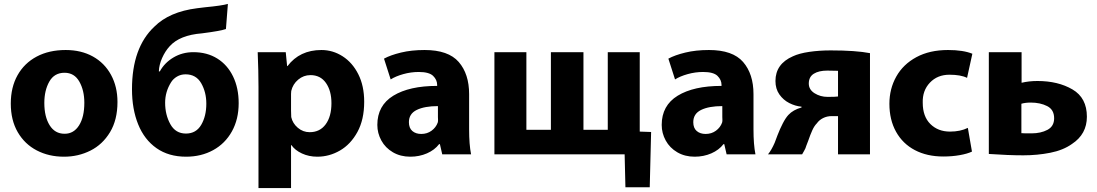

<svg xmlns="http://www.w3.org/2000/svg" viewBox="-20 -759 5592 979"><path d="M306 40Q229 40 167.5 8Q106 -24 70.5 -85Q35 -146 35 -231Q35 -314 69.5 -375.5Q104 -437 167 -470.5Q230 -504 315 -504Q394 -504 453.5 -471Q513 -438 546 -377.5Q579 -317 579 -239Q579 -148 541 -85Q503 -22 441 9Q379 40 307 40ZM310 -77Q356 -77 383 -119.5Q410 -162 410 -235Q410 -298 384.5 -343Q359 -388 309 -388Q257 -388 231.5 -343Q206 -298 206 -234Q206 -164 233 -120.5Q260 -77 309 -77Z M1132 -611Q1104 -601 1010 -589Q896 -580 845 -523Q822 -498 806.5 -463Q791 -428 790 -395H795Q819 -439 864.5 -466Q910 -493 966 -493Q1036 -493 1088 -460.5Q1140 -428 1168.5 -369Q1197 -310 1197 -233Q1197 -151 1162.5 -89Q1128 -27 1067 6.5Q1006 40 929 40Q840 40 778 -3.5Q716 -47 684.5 -125Q653 -203 653 -304Q653 -516 767 -623Q843 -699 985 -717L1026 -722Q1111 -730 1142 -739ZM1032 -231Q1032 -289 1006 -334.5Q980 -380 926 -380Q902 -380 882.5 -368.5Q863 -357 852 -339Q822 -291 822 -235Q822 -174 848.5 -126Q875 -78 928 -78Q980 -78 1006 -122.5Q1032 -167 1032 -230Z M1298 -318Q1298 -395 1294 -493H1437L1444 -422H1446Q1508 -504 1619 -504Q1677 -504 1727 -472Q1777 -440 1807 -380.5Q1837 -321 1837 -240Q1837 -149 1802.5 -86Q1768 -23 1713.5 8.5Q1659 40 1598 40Q1555 40 1519.5 23.5Q1484 7 1466 -19H1464V200H1298ZM1464 -195 1465 -162Q1472 -130 1498.5 -107.5Q1525 -85 1559 -85Q1611 -85 1640.5 -125Q1670 -165 1670 -233Q1670 -296 1642 -336Q1614 -376 1563 -376Q1528 -376 1500.5 -353Q1473 -330 1465 -295Q1464 -289 1464 -280Q1464 -271 1464 -266Z M2372 -100Q2372 -22 2382 28H2235L2223 -24H2219Q2196 6 2157 23Q2118 40 2072 40Q2022 40 1983.5 17.5Q1945 -5 1924.5 -42.5Q1904 -80 1904 -122Q1904 -221 1985.5 -271Q2067 -321 2209 -321V-326Q2209 -352 2188.5 -372Q2168 -392 2115 -392Q2075 -392 2036 -381Q1997 -370 1972 -354L1938 -460Q1971 -478 2024.5 -491Q2078 -504 2145 -504Q2266 -504 2319 -443Q2372 -382 2372 -279ZM2213 -218Q2145 -218 2105 -198.5Q2065 -179 2065 -136Q2065 -106 2082.5 -91Q2100 -76 2128 -76Q2158 -76 2180.5 -92.5Q2203 -109 2212 -134Q2214 -141 2213.5 -149Q2213 -157 2213 -162Z M2501 -493H2664V-97H2789V-493H2955V-97H3079V-493H3242V-88L3300 -86L3293 196H3169L3165 28H2501Z M3822 -100Q3822 -22 3832 28H3685L3673 -24H3669Q3646 6 3607 23Q3568 40 3522 40Q3472 40 3433.5 17.5Q3395 -5 3374.5 -42.5Q3354 -80 3354 -122Q3354 -221 3435.5 -271Q3517 -321 3659 -321V-326Q3659 -352 3638.5 -372Q3618 -392 3565 -392Q3525 -392 3486 -381Q3447 -370 3422 -354L3388 -460Q3421 -478 3474.5 -491Q3528 -504 3595 -504Q3716 -504 3769 -443Q3822 -382 3822 -279ZM3663 -218Q3595 -218 3555 -198.5Q3515 -179 3515 -136Q3515 -106 3532.5 -91Q3550 -76 3578 -76Q3608 -76 3630.5 -92.5Q3653 -109 3662 -134Q3664 -141 3663.5 -149Q3663 -157 3663 -162Z M4416 28H4253V-167H4221Q4197 -167 4177 -157Q4157 -147 4145 -130Q4132 -117 4122 -95Q4112 -73 4101 -41Q4099 -37 4091 -15Q4088 -3 4080.5 9.5Q4073 22 4070 28H3896Q3914 6 3930 -31Q3932 -37 3944.5 -69.5Q3957 -102 3971.5 -130Q3986 -158 4000 -173Q4024 -199 4067 -211V-215Q4035 -218 4004.5 -233.5Q3974 -249 3954 -277.5Q3934 -306 3934 -346Q3934 -433 4023 -472Q4055 -487 4106 -494.5Q4157 -502 4216 -502Q4343 -502 4416 -488ZM4253 -398Q4238 -399 4198 -399Q4155 -399 4129.5 -383Q4104 -367 4104 -333Q4104 -302 4133.5 -283.5Q4163 -265 4200 -265Q4240 -265 4253 -267Z M4936 14Q4913 25 4874 32Q4835 39 4790 39Q4707 39 4645 6.5Q4583 -26 4549 -87Q4515 -148 4515 -230Q4515 -306 4550 -368.5Q4585 -431 4652.5 -467.5Q4720 -504 4814 -504Q4891 -504 4938 -485L4911 -362Q4879 -378 4821 -378Q4760 -378 4721.5 -337.5Q4683 -297 4685 -235Q4685 -165 4724 -126.5Q4763 -88 4824 -88Q4877 -88 4915 -107Z M5189 -337Q5227 -346 5270 -346Q5375 -346 5448.5 -303Q5522 -260 5522 -164Q5522 -75 5446 -25Q5401 7 5335 20Q5269 33 5198 33Q5122 33 5022 26V-493H5189ZM5188 -80Q5195 -79 5210 -79H5240Q5287 -79 5321 -97Q5355 -115 5355 -156Q5355 -200 5319.5 -218Q5284 -236 5236 -236Q5208 -236 5188 -230Z"/></svg>

Font: BM Euljiro oraeorae
Style: Regular
Weight: 400
Designer: Bongjin Kim; Bomjun Kim; Myungsoo Han; Hyesun Chae; Mikyoung Jeong; Wujin Sim; Minjae Kang; Suwha Jang;
Foundry: Sandoll Inc.
Version: Version 1.000;hotconv 1.0.109;makeexe 2.5.65596